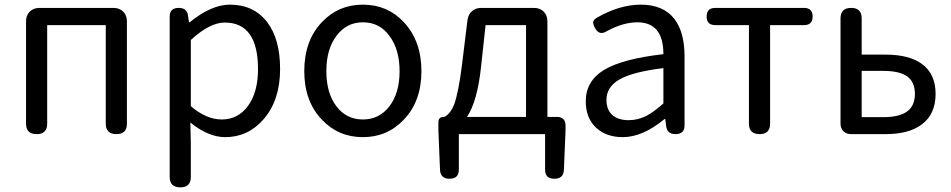

<svg xmlns="http://www.w3.org/2000/svg" viewBox="-20 -577 4092 826"><path d="M138 0Q92 0 92 -45V-485Q92 -511 108 -527Q124 -543 150 -543H309H468Q494 -543 510 -527Q526 -511 526 -485V-45Q526 0 481 0Q435 0 435 -45V-469H183V-45Q183 0 138 0Z M756 229Q710 229 710 184V-157V-506Q710 -543 749 -543Q785 -543 789 -509L793 -481H796Q889 -557 969 -557Q1072 -557 1130 -481Q1185 -408 1185 -280Q1185 -146 1114 -64Q1047 13 949 13Q876 13 799 -50L801 45V184Q801 229 756 229ZM934 -63Q1003 -63 1046 -120Q1090 -180 1090 -279Q1090 -480 947 -480Q882 -480 801 -405V-262V-120Q868 -63 934 -63Z M1541 13Q1436 13 1365 -62Q1289 -141 1289 -271.5Q1289 -402 1365 -482Q1436 -557 1541 -557Q1647 -557 1717 -482Q1793 -401 1793 -271Q1793 -141 1717 -62Q1646 13 1541 13ZM1541 -63Q1612 -63 1655.5 -120Q1699 -177 1699 -271Q1699 -365 1655 -423Q1613 -481 1541 -481Q1471 -481 1427.5 -423Q1384 -365 1384 -271Q1384 -177 1427 -120Q1470 -63 1541 -63Z M1914 192Q1875 192 1873 154L1866 -17V-51Q1866 -74 1889 -74H1892Q1918 -88 1934 -128Q1953 -181 1968 -302L1991 -490Q1994 -514 2010 -528.5Q2026 -543 2050 -543H2277Q2303 -543 2319 -527Q2335 -511 2335 -485V-74H2377Q2394 -74 2403.5 -64.5Q2413 -55 2413 -38V-17L2406 154Q2404 192 2365 192Q2325 192 2325 153V0H2139H1954V153Q1954 192 1914 192ZM1989 -74H2116H2243V-469H2069L2049 -285Q2033 -140 1989 -74Z M2659 13Q2589 13 2545 -27Q2500 -69 2500 -141Q2500 -229 2580 -277Q2659 -324 2834 -344Q2834 -481 2722 -481Q2660 -481 2589 -442Q2558 -423 2540 -456Q2531 -472 2532 -482Q2533 -492 2548 -501Q2646 -557 2737 -557Q2833 -557 2881 -496Q2925 -439 2925 -334V-167V-37Q2925 0 2886 0Q2850 0 2846 -34L2842 -65H2839Q2745 13 2659 13ZM2685 -60Q2723 -60 2760 -78Q2792 -95 2834 -132V-208V-284Q2701 -268 2643 -234Q2589 -202 2589 -147Q2589 -103 2617 -80Q2642 -60 2685 -60Z M3248 0Q3202 0 3202 -45V-469H3057Q3020 -469 3020 -506Q3020 -543 3057 -543H3248H3439Q3476 -543 3476 -506Q3476 -469 3439 -469H3293V-45Q3293 0 3248 0Z M3641 0Q3621 0 3608.5 -12.5Q3596 -25 3596 -45V-498Q3596 -543 3642 -543Q3687 -543 3687 -498V-342H3790Q3891 -342 3946 -302Q4005 -259 4005 -173Q4005 -86 3946 -42Q3891 0 3790 0H3693ZM3687 -73H3780Q3849 -73 3882.5 -97.5Q3916 -122 3916 -173Q3916 -224 3883 -248Q3850 -272 3780 -272H3687V-172Z"/></svg>

Font: GenSenRounded JP R
Style: Regular
Weight: 400
Version: Version 1.501;PS 1;hotconv 16.6.51;makeotf.lib2.5.65220